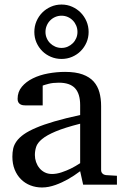

<svg xmlns="http://www.w3.org/2000/svg" viewBox="-20 -809 549 841"><path d="M331.1 -267.1Q263.7 -250 224.1 -233.4Q184.6 -216.8 164.3 -200Q144 -183.1 138.4 -165.8Q132.8 -148.4 132.8 -129.9Q132.8 -114.3 137.9 -99.4Q143.1 -84.5 152.6 -72.8Q162.1 -61 176 -54Q189.9 -46.9 208 -46.9Q228 -46.9 249.8 -54.2Q271.5 -61.5 289.6 -70.3Q310.5 -80.6 331.1 -94.2ZM344.2 0 331.1 -59.1Q304.7 -39.1 276.9 -23.4Q264.6 -16.6 251 -10.3Q237.3 -3.9 222.9 1.2Q208.5 6.3 193.6 9.3Q178.7 12.2 164.1 12.2Q136.7 12.2 113 2.9Q89.4 -6.3 71.8 -23.9Q54.2 -41.5 44.2 -66.4Q34.2 -91.3 34.2 -123Q34.2 -141.6 37.8 -158.2Q41.5 -174.8 52.7 -190.4Q64 -206.1 84.2 -220.5Q104.5 -234.9 137.5 -249Q170.4 -263.2 218 -277.1Q265.6 -291 331.1 -305.2V-348.1Q331.1 -398.4 308.6 -422.6Q286.1 -446.8 237.8 -446.8Q211.4 -446.8 192.9 -441.9Q174.3 -437 167 -434.1V-347.2H94.2Q87.4 -347.2 80.8 -348.1Q74.2 -349.1 68.8 -352.3Q63.5 -355.5 60.3 -361.1Q57.1 -366.7 57.1 -376Q57.1 -406.7 75.7 -429Q94.2 -451.2 124 -465.8Q153.8 -480.5 190.9 -487.3Q228 -494.1 265.1 -494.1Q311.5 -494.1 342 -482.9Q372.6 -471.7 390.4 -451.7Q408.2 -431.6 415.5 -404.3Q422.9 -377 422.9 -344.2V-64Q422.9 -54.7 429 -48.8Q435.1 -43 443.8 -42L492.2 -39.1V0ZM319.3 -668.9Q319.3 -683.6 314 -696.5Q308.6 -709.5 299.1 -719.2Q289.6 -729 276.9 -734.6Q264.2 -740.2 249.5 -740.2Q234.9 -740.2 221.9 -734.6Q209 -729 199.5 -719.2Q189.9 -709.5 184.6 -696.5Q179.2 -683.6 179.2 -668.9Q179.2 -654.8 184.6 -642.1Q189.9 -629.4 199.5 -619.9Q209 -610.4 221.9 -604.7Q234.9 -599.1 249.5 -599.1Q264.2 -599.1 276.9 -604.7Q289.6 -610.4 299.1 -619.9Q308.6 -629.4 314 -642.1Q319.3 -654.8 319.3 -668.9ZM368.2 -668.9Q368.2 -644.5 358.9 -623Q349.6 -601.6 333.5 -585.4Q317.4 -569.3 295.9 -560.1Q274.4 -550.8 249.5 -550.8Q224.6 -550.8 202.9 -560.1Q181.2 -569.3 165 -585.4Q148.9 -601.6 139.6 -623Q130.4 -644.5 130.4 -668.9Q130.4 -693.8 139.6 -715.6Q148.9 -737.3 165 -753.7Q181.2 -770 202.9 -779.5Q224.6 -789.1 249.5 -789.1Q274.4 -789.1 295.9 -779.5Q317.4 -770 333.5 -753.7Q349.6 -737.3 358.9 -715.6Q368.2 -693.8 368.2 -668.9Z"/></svg>

Font: BabelStone Ogham Bound
Style: Italic
Weight: 400
Italic angle: -30°
Designer: Andrew West
Foundry: BabelStone
Version: Version 2.02 March 14, 2022